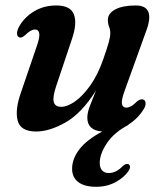

<svg xmlns="http://www.w3.org/2000/svg" viewBox="-20 -482 610 719"><path d="M517 -109Q524.5 -106 525.2 -95.8Q526 -85.5 518 -73Q496.5 -38 461 -15.5L461.5 -14.5Q408 13 380.8 53.5Q353.5 94 353.5 128Q353.5 147 362.8 156.5Q372 166 387 166Q415 166 439 140.5Q451.5 129.5 460 132.5Q465 134 466.8 140.5Q468.5 147 461 158.5Q445.5 182 413.2 199.8Q381 217.5 340 217.5Q296 217.5 273 199.8Q250 182 250 150Q250 113 277.2 77.2Q304.5 41.5 363 10.5Q307 6.5 307 -41.5Q307 -60.5 316.8 -85.8Q326.5 -111 339.5 -143Q286 -58 225.8 -23.8Q165.5 10.5 115.5 10.5Q56.5 10.5 46 -30.8Q35.5 -72 59.5 -138.5L117 -307Q129.5 -342 127 -356.8Q124.5 -371.5 111 -371.5Q103 -371.5 94.2 -366.5Q85.5 -361.5 72.5 -349Q59.5 -338 51.5 -342.5Q44.5 -345.5 43.8 -355.5Q43 -365.5 50.5 -380.5Q70 -416.5 106.8 -439Q143.5 -461.5 190.5 -461.5Q244 -461.5 256.8 -428Q269.5 -394.5 249.5 -336L191 -161.5Q176.5 -119 181.2 -100.5Q186 -82 209.5 -82Q232 -82 261 -102.2Q290 -122.5 318.2 -162.2Q346.5 -202 367 -261Q381.5 -302.5 387.2 -323.5Q393 -344.5 393 -357.5Q393 -370.5 388.5 -381.8Q384 -393 384 -407.5Q384 -432 411.8 -446.8Q439.5 -461.5 488.5 -461.5Q565 -461.5 525.5 -360.5L448.5 -147Q434 -108.5 436.5 -93.8Q439 -79 453 -79Q461 -79 470.5 -84Q480 -89 494 -103Q508 -113 517 -109Z"/></svg>

Font: Fraunces 72pt S050 SemiBold
Style: Italic
Weight: 600
Italic angle: -16°
Version: Version 1.000; ttfautohint (v1.8.3)